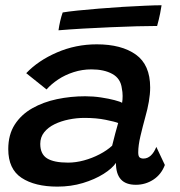

<svg xmlns="http://www.w3.org/2000/svg" viewBox="-20 -702 688 732"><path d="M199 9.5Q113 9.5 62.2 -24Q11.5 -57.5 11.5 -133.5Q11.5 -188.5 36.2 -227Q61 -265.5 103 -289.2Q145 -313 197.2 -324Q249.5 -335 305 -335Q335.5 -335 365.2 -330.5Q395 -326 416.8 -320.2Q438.5 -314.5 445.5 -310Q447.5 -321.5 447.5 -336.2Q447.5 -351 444.5 -365Q440 -402.5 408.5 -420Q377 -437.5 328.5 -437.5Q293.5 -437.5 260.8 -427Q228 -416.5 201.8 -399Q175.5 -381.5 157.5 -361L80 -423Q125.5 -471 197 -502Q268.5 -533 349 -533Q443 -533 497.8 -494Q552.5 -455 552.5 -368.5Q552.5 -343.5 547.5 -314.5Q542.5 -285.5 534 -256Q524 -219.5 515.5 -183.5Q507 -147.5 507 -121Q507 -106.5 512.2 -102Q517.5 -97.5 527 -97.5Q542.5 -97.5 555 -109Q567.5 -120.5 576 -142L608.5 -73Q595 -37 564.8 -17.2Q534.5 2.5 498 2.5Q459.5 2.5 440.8 -18.2Q422 -39 422 -81Q408 -60 374.8 -39Q341.5 -18 296 -4.2Q250.5 9.5 199 9.5ZM239.5 -82Q269 -82 300.2 -90.5Q331.5 -99 359.8 -113.8Q388 -128.5 407.5 -146.5Q414 -172 419.5 -193.5Q425 -215 430.5 -233Q418.5 -238 383 -245.2Q347.5 -252.5 302 -252.5Q272.5 -252.5 242.8 -246.5Q213 -240.5 188.2 -228.5Q163.5 -216.5 148.5 -197.8Q133.5 -179 133.5 -153.5Q133.5 -114.5 159.5 -98.2Q185.5 -82 239.5 -82ZM579 -603Q548 -603 501.5 -601.8Q455 -600.5 401.8 -598.2Q348.5 -596 296.5 -593Q244.5 -590 203 -586.5Q205.5 -604 209.5 -621.5Q213.5 -639 219 -654.5Q239.5 -658 276 -661.8Q312.5 -665.5 357.5 -669.2Q402.5 -673 448.2 -675.8Q494 -678.5 533 -680.2Q572 -682 596 -682Q595 -673.5 590.5 -650.8Q586 -628 579 -603Z"/></svg>

Font: Grandstander Thin Medium
Style: Italic
Weight: 500
Italic angle: -15°
Version: Version 1.200